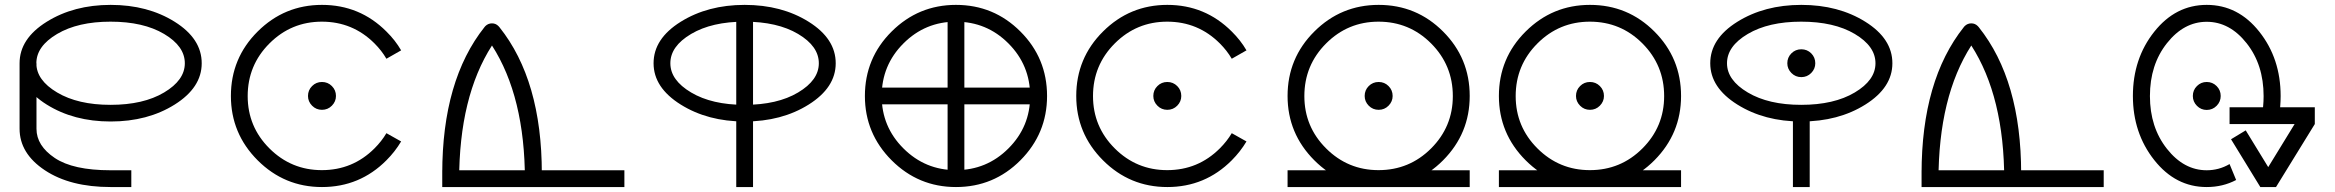

<svg xmlns="http://www.w3.org/2000/svg" viewBox="-20 -775 9375 771"><path d="M424.3 -755.4Q573.2 -755.4 681.6 -687.5Q790 -619.6 790 -521Q790 -423.3 681.6 -355.2Q573.2 -287.1 424.3 -287.1Q276.4 -287.1 167.5 -355.2Q58.6 -423.3 58.6 -521Q58.6 -619.6 167.5 -687.5Q276.4 -755.4 424.3 -755.4ZM423.8 -688Q293 -688 209.5 -638.7Q126 -589.4 126 -521Q126 -453.1 209.5 -403.6Q293 -354 423.8 -354Q555.7 -354 638.9 -403.6Q722.2 -453.1 722.2 -521Q722.2 -589.4 638.9 -638.7Q555.7 -688 423.8 -688ZM126.5 -257.8Q126.5 -189.9 200 -140.6Q273.4 -91.3 423.8 -91.3H507.3V-23.9H424.3Q261.7 -23.9 160.2 -91.3Q58.6 -158.7 58.6 -258.3V-521H126.5Z M1590.8 -207Q1566.4 -166 1531.7 -131.3Q1424.8 -23.9 1272.9 -23.9Q1122.1 -23.9 1014.6 -131.3Q907.2 -238.8 907.2 -389.6Q907.2 -541.5 1014.6 -648.4Q1122.1 -755.4 1272.9 -755.4Q1424.8 -755.4 1531.7 -648.4Q1567.4 -613.3 1590.8 -572.8L1531.7 -539.1Q1512.7 -571.8 1483.9 -600.6Q1396.5 -688 1272.5 -688Q1149.4 -688 1062 -600.6Q974.6 -513.2 974.6 -389.2Q974.6 -266.1 1062 -179Q1149.4 -91.8 1272.5 -91.8Q1396.5 -91.8 1483.9 -179.2Q1512.7 -208 1531.7 -240.2ZM1272.9 -445.8Q1296.4 -445.8 1312.7 -429.4Q1329.1 -413.1 1329.1 -389.6Q1329.1 -367.2 1312.7 -350.6Q1296.4 -334 1272.9 -334Q1249.5 -334 1233.2 -350.6Q1216.8 -367.2 1216.8 -389.6Q1216.8 -413.1 1233.2 -429.4Q1249.5 -445.8 1272.9 -445.8Z M1755.9 -91.3H2487.3V-23.9H1755.9ZM1955.6 -592.3Q1823.7 -386.7 1823.7 -50.8L1755.9 -78.6Q1755.9 -453.1 1925.8 -666.5Q1927.7 -668.5 1929.2 -670.4Q1940.4 -681.2 1955.6 -681.2Q1970.7 -681.2 1981.4 -670.4Q1983.4 -668.5 1985.8 -665.5Q2155.8 -452.6 2155.8 -78.6L2087.9 -50.8Q2087.9 -386.7 1955.6 -592.3Z M2969.7 -688Q2838.9 -688 2755.4 -638.7Q2671.9 -589.4 2671.9 -521Q2671.9 -453.1 2755.4 -403.6Q2838.9 -354 2969.7 -354Q3101.6 -354 3184.8 -403.6Q3268.1 -453.1 3268.1 -521Q3268.1 -589.4 3184.8 -638.7Q3101.6 -688 2969.7 -688ZM2936.5 -23.9V-714.8H3003.9V-23.9ZM2970.2 -755.4Q3119.1 -755.4 3227.5 -687.5Q3335.9 -619.6 3335.9 -521Q3335.9 -423.3 3227.5 -355.2Q3119.1 -287.1 2970.2 -287.1Q2822.3 -287.1 2713.4 -355.2Q2604.5 -423.3 2604.5 -521Q2604.5 -619.6 2713.4 -687.5Q2822.3 -755.4 2970.2 -755.4Z M3818.8 -755.4Q3970.7 -755.4 4077.6 -648.4Q4184.6 -541.5 4184.6 -389.6Q4184.6 -238.8 4077.6 -131.3Q3970.7 -23.9 3818.8 -23.9Q3668 -23.9 3560.5 -131.3Q3453.1 -238.8 3453.1 -389.6Q3453.1 -541.5 3560.5 -648.4Q3668 -755.4 3818.8 -755.4ZM3818.4 -688Q3695.3 -688 3607.9 -600.6Q3520.5 -513.2 3520.5 -389.2Q3520.5 -266.1 3607.9 -179Q3695.3 -91.8 3818.4 -91.8Q3942.4 -91.8 4029.5 -179Q4116.7 -266.1 4116.7 -389.2Q4116.7 -513.2 4029.5 -600.6Q3942.4 -688 3818.4 -688ZM3493.7 -423.3H4144V-356H3493.7ZM3785.2 -64.5V-714.8H3852.5V-64.5Z M4985.4 -207Q4960.9 -166 4926.3 -131.3Q4819.3 -23.9 4667.5 -23.9Q4516.6 -23.9 4409.2 -131.3Q4301.8 -238.8 4301.8 -389.6Q4301.8 -541.5 4409.2 -648.4Q4516.6 -755.4 4667.5 -755.4Q4819.3 -755.4 4926.3 -648.4Q4961.9 -613.3 4985.4 -572.8L4926.3 -539.1Q4907.2 -571.8 4878.4 -600.6Q4791 -688 4667 -688Q4543.9 -688 4456.5 -600.6Q4369.1 -513.2 4369.1 -389.2Q4369.1 -266.1 4456.5 -179Q4543.9 -91.8 4667 -91.8Q4791 -91.8 4878.4 -179.2Q4907.2 -208 4926.3 -240.2ZM4667.5 -445.8Q4690.9 -445.8 4707.3 -429.4Q4723.6 -413.1 4723.6 -389.6Q4723.6 -367.2 4707.3 -350.6Q4690.9 -334 4667.5 -334Q4644 -334 4627.7 -350.6Q4611.3 -367.2 4611.3 -389.6Q4611.3 -413.1 4627.7 -429.4Q4644 -445.8 4667.5 -445.8Z M5516.1 -755.4Q5668 -755.4 5774.9 -648.4Q5881.8 -541.5 5881.8 -389.6Q5881.8 -238.8 5774.9 -131.3Q5668 -23.9 5516.1 -23.9Q5365.2 -23.9 5257.8 -131.3Q5150.4 -238.8 5150.4 -389.6Q5150.4 -541.5 5257.8 -648.4Q5365.2 -755.4 5516.1 -755.4ZM5515.6 -688Q5392.6 -688 5305.2 -600.6Q5217.8 -513.2 5217.8 -389.2Q5217.8 -266.1 5305.2 -179Q5392.6 -91.8 5515.6 -91.8Q5639.6 -91.8 5726.8 -179Q5814 -266.1 5814 -389.2Q5814 -513.2 5726.8 -600.6Q5639.6 -688 5515.6 -688ZM5516.1 -445.8Q5539.6 -445.8 5555.9 -429.4Q5572.3 -413.1 5572.3 -389.6Q5572.3 -367.2 5555.9 -350.6Q5539.6 -334 5516.1 -334Q5492.7 -334 5476.3 -350.6Q5460 -367.2 5460 -389.6Q5460 -413.1 5476.3 -429.4Q5492.7 -445.8 5516.1 -445.8ZM5150.4 -91.3H5881.8V-23.9H5150.4Z M6364.7 -755.4Q6516.6 -755.4 6623.5 -648.4Q6730.5 -541.5 6730.5 -389.6Q6730.5 -238.8 6623.5 -131.3Q6516.6 -23.9 6364.7 -23.9Q6213.9 -23.9 6106.4 -131.3Q5999 -238.8 5999 -389.6Q5999 -541.5 6106.4 -648.4Q6213.9 -755.4 6364.7 -755.4ZM6364.3 -688Q6241.2 -688 6153.8 -600.6Q6066.4 -513.2 6066.4 -389.2Q6066.4 -266.1 6153.8 -179Q6241.2 -91.8 6364.3 -91.8Q6488.3 -91.8 6575.4 -179Q6662.6 -266.1 6662.6 -389.2Q6662.6 -513.2 6575.4 -600.6Q6488.3 -688 6364.3 -688ZM6364.7 -445.8Q6388.2 -445.8 6404.5 -429.4Q6420.9 -413.1 6420.9 -389.6Q6420.9 -367.2 6404.5 -350.6Q6388.2 -334 6364.7 -334Q6341.3 -334 6325 -350.6Q6308.6 -367.2 6308.6 -389.6Q6308.6 -413.1 6325 -429.4Q6341.3 -445.8 6364.7 -445.8ZM5999 -91.3H6730.5V-23.9H5999Z M7213.4 -577.1Q7236.8 -577.1 7253.2 -560.8Q7269.5 -544.4 7269.5 -521Q7269.5 -498.5 7253.2 -481.9Q7236.8 -465.3 7213.4 -465.3Q7189.9 -465.3 7173.6 -481.9Q7157.2 -498.5 7157.2 -521Q7157.2 -544.4 7173.6 -560.8Q7189.9 -577.1 7213.4 -577.1ZM7212.9 -688Q7082 -688 6998.5 -638.7Q6915 -589.4 6915 -521Q6915 -453.1 6998.5 -403.6Q7082 -354 7212.9 -354Q7344.7 -354 7428 -403.6Q7511.2 -453.1 7511.2 -521Q7511.2 -589.4 7428 -638.7Q7344.7 -688 7212.9 -688ZM7179.7 -23.9V-330.6H7247.1V-23.9ZM7213.4 -755.4Q7362.3 -755.4 7470.7 -687.5Q7579.1 -619.6 7579.1 -521Q7579.1 -423.3 7470.7 -355.2Q7362.3 -287.1 7213.4 -287.1Q7065.4 -287.1 6956.5 -355.2Q6847.7 -423.3 6847.7 -521Q6847.7 -619.6 6956.5 -687.5Q7065.4 -755.4 7213.4 -755.4Z M7696.3 -91.3H8427.7V-23.9H7696.3ZM7896 -592.3Q7764.2 -386.7 7764.2 -50.8L7696.3 -78.6Q7696.3 -453.1 7866.2 -666.5Q7868.2 -668.5 7869.6 -670.4Q7880.9 -681.2 7896 -681.2Q7911.1 -681.2 7921.9 -670.4Q7923.8 -668.5 7926.3 -665.5Q8096.2 -452.6 8096.2 -78.6L8028.3 -50.8Q8028.3 -386.7 7896 -592.3Z M9056.6 -91.3H9119.6V-23.9H9056.6ZM9114.3 -61.5 9056.6 -23.9 8939 -215.8 8998 -251.5ZM9062 -61 9216.8 -313.5 9275.4 -276.9 9119.6 -23.9ZM8933.1 -344.2H9275.4V-276.9H8933.1ZM8959.5 -52.2Q8905.8 -23.9 8841.3 -23.9Q8716.3 -23.9 8630.6 -132.3Q8544.9 -240.7 8544.9 -389.6Q8544.9 -539.6 8630.6 -647.5Q8716.3 -755.4 8841.3 -755.4Q8967.3 -755.4 9052.7 -647.5Q9138.2 -539.6 9138.2 -389.6Q9138.2 -347.2 9131.3 -308.1H9062Q9069.8 -346.7 9069.8 -389.2Q9069.8 -515.1 9001.7 -601.3Q8933.6 -687.5 8841.3 -687.5Q8749.5 -687.5 8681.4 -601.3Q8613.3 -515.1 8613.3 -389.2Q8613.3 -264.2 8681.4 -177.7Q8749.5 -91.3 8841.3 -91.3Q8890.6 -91.3 8933.1 -116.2ZM8841.3 -445.8Q8864.7 -445.8 8881.1 -429.4Q8897.5 -413.1 8897.5 -389.6Q8897.5 -366.7 8881.1 -350.1Q8864.7 -333.5 8841.3 -333.5Q8818.4 -333.5 8802 -350.1Q8785.6 -366.7 8785.6 -389.6Q8785.6 -413.1 8802 -429.4Q8818.4 -445.8 8841.3 -445.8Z"/></svg>

Font: Stelpolvo Sans Regula
Style: Regular
Weight: 400
Designer: Itomi Saki
Foundry: Itomi Saki
Version: Version 1.003;December 30, 2023;FontCreator 15.0.0.2927 64-b